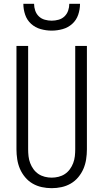

<svg xmlns="http://www.w3.org/2000/svg" viewBox="-20 -975 540 1003"><path d="M250 8Q224 8 198.5 2.5Q173 -3 150.5 -16Q128 -29 111 -49.5Q94 -70 84 -93.5Q74 -117 70 -143Q66 -169 66 -195V-735H127V-195Q127 -177 129 -159Q131 -141 137.5 -123.5Q144 -106 155 -91Q166 -76 181 -66Q196 -56 214 -51.5Q232 -47 250 -47Q268 -47 286 -51.5Q304 -56 319 -66Q334 -76 345 -91Q356 -106 362.5 -123.5Q369 -141 371 -159Q373 -177 373 -195V-735H434V-195Q434 -169 430 -143Q426 -117 416 -93.5Q406 -70 389 -49.5Q372 -29 349.5 -16Q327 -3 301.5 2.5Q276 8 250 8ZM250 -815Q221 -815 192.5 -823Q164 -831 142.5 -850.5Q121 -870 111.5 -898Q102 -926 102 -955H158Q158 -937 164 -919.5Q170 -902 183 -889.5Q196 -877 214 -872Q232 -867 250 -867Q268 -867 286 -872Q304 -877 317 -889.5Q330 -902 336 -919.5Q342 -937 342 -955H398Q398 -926 388.5 -898Q379 -870 357.5 -850.5Q336 -831 307.5 -823Q279 -815 250 -815Z"/></svg>

Font: Iosevka Term Curly Light
Style: Regular
Weight: 300
Designer: Belleve Invis
Foundry: Belleve Invis
Version: Version 32.3.0